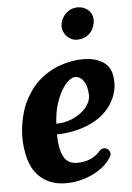

<svg xmlns="http://www.w3.org/2000/svg" viewBox="-57 -860 627 914"><g transform="rotate(-5 256.5 -403.5)"><path d="M333 -665.5Q318.8 -665.5 306.4 -671.4Q293.9 -677.2 284.7 -687Q275.4 -696.8 270 -709.5Q264.6 -722.2 265.1 -735.8Q265.6 -752.9 272.5 -767.8Q279.3 -782.7 290.5 -793.9Q301.8 -805.2 316.7 -811.8Q331.5 -818.4 348.6 -818.4Q365.2 -818.4 378.9 -812.7Q392.6 -807.1 401.9 -797.6Q411.1 -788.1 415.8 -776.1Q420.4 -764.2 419.9 -751Q419.4 -733.9 413.3 -718.3Q407.2 -702.6 396 -690.9Q384.8 -679.2 368.9 -672.4Q353 -665.5 333 -665.5ZM424.8 -137.7Q436 -133.8 441.4 -123.5Q446.8 -113.3 442.9 -102.1Q442.9 -101.1 442.4 -100.6Q441.4 -98.1 440.4 -96.7Q439.5 -95.2 438.5 -93.3Q416.5 -59.6 382.6 -37.4Q348.6 -15.1 311.5 -3.4Q274.4 8.3 237.8 10.3Q201.2 12.2 173.3 5.4Q143.1 -2 121.6 -15.6Q100.1 -29.3 85.2 -46.6Q70.3 -64 61.3 -82.5Q52.2 -101.1 47.4 -118.2Q40 -142.1 35.6 -178Q31.2 -213.9 34.4 -255.6Q37.6 -297.4 50.3 -342.5Q63 -387.7 90.3 -430.2Q112.3 -464.8 138.4 -488.5Q164.6 -512.2 192.9 -527.8Q216.3 -542 248.3 -552.7Q280.3 -563.5 314.5 -567.9Q348.6 -572.3 381.3 -568.8Q414.1 -565.4 439.9 -550.8Q454.6 -543.5 467 -530Q479.5 -516.6 486.3 -494.6Q494.1 -464.8 491.7 -433.8Q489.3 -402.8 476.3 -373.3Q463.4 -343.8 439.9 -317.4Q416.5 -291 381.8 -271Q347.2 -251 301.3 -238.5Q255.4 -226.1 198.2 -224.1Q199.2 -154.8 217.8 -118.9Q236.3 -83 277.8 -81.5Q298.8 -81.1 315.7 -84.2Q332.5 -87.4 346.4 -93.5Q360.4 -99.6 372.1 -108.6Q383.8 -117.7 394 -128.9L396 -130.9L398.4 -133.3Q403.8 -137.2 410.6 -138.7Q417 -140.1 424.8 -137.7ZM199.7 -275.4Q218.8 -274.9 238.8 -279.3Q258.8 -283.7 277.8 -291.7Q296.9 -299.8 313.5 -311.5Q330.1 -323.2 342.3 -337.6Q354.5 -352.1 361.1 -368.9Q367.7 -385.7 366.2 -404.3Q364.3 -429.7 357.9 -446.3Q351.6 -462.9 343.3 -472.4Q335 -481.9 325.4 -485.6Q315.9 -489.3 308.1 -489.3Q307.1 -489.3 306.2 -489Q305.2 -488.8 304.2 -488.8Q302.2 -488.8 301.3 -488.3H300.8Q288.1 -485.4 272.2 -470.9Q256.3 -456.5 241.5 -430.7Q226.6 -404.8 215.1 -368.2Q203.6 -331.5 200.2 -284.2Q200.2 -281.7 200.2 -279.8Q200.2 -277.8 199.7 -275.4Z"/></g></svg>

Font: Brush Lettering One
Style: Bold Italic
Weight: 400
Italic angle: -7°
Designer: Eben Sorkin
Foundry: Eben Sorkin
Version: Version 1.001